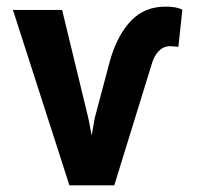

<svg xmlns="http://www.w3.org/2000/svg" viewBox="-20 -558 596 578"><path d="M19 -528 189 0H324L438 -369C445 -392 462 -419 492 -419C498 -419 512 -417 517 -417L529 -529C514 -536 499 -538 478 -538C436 -538 402 -524 375 -496C348 -468 326 -428 311 -375L265 -202L256 -150L246 -202L167 -528Z"/></svg>

Font: Asimov Pro
Style: Bd
Weight: 700
Designer: Google
Version: Version 2.000980; 2014